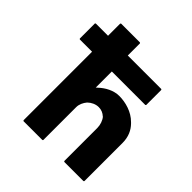

<svg xmlns="http://www.w3.org/2000/svg" viewBox="-225 -1038 1216 1216"><g transform="rotate(45 382.5 -430.0)"><path d="M644 -611 648 -615V-750L644 -754H344V-863L340 -867H171L167 -863V-754H57L53 -750V-615L57 -611H167V3L171 7H340L344 3V-292C344 -317 356 -342 372 -361C391 -380 418 -393 445 -393C470 -393 489 -384 505 -369H506C522 -350 532 -321 532 -292V3L536 7H708L712 3V-339C712 -394 692 -434 664 -463L657 -470C611 -517 543 -535 487 -535C437 -535 389 -509 352 -474L344 -467V-611Z"/></g></svg>

Font: Hussar Woodtype
Style: Bd
Weight: 900
Foundry: Cannot Into Space Fonts
Version: Version 1.07